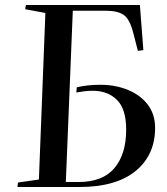

<svg xmlns="http://www.w3.org/2000/svg" viewBox="-20 -750 668 770"><path d="M52 -18 136 -30 162 -698 81 -713 84 -730H541L555 -549L533 -546L515 -616Q501 -672 477 -689.5Q453 -707 404 -707H272L244 -20H294Q392 -20 439 -76Q486 -132 486 -230Q486 -313 449 -349.5Q412 -386 352 -386Q334 -386 318.5 -384Q303 -382 286 -379L288 -400Q310 -405 333 -407.5Q356 -410 382 -410Q443 -410 493 -389.5Q543 -369 572.5 -330.5Q602 -292 602 -237Q602 -128 523.5 -64Q445 0 298 0H50Z"/></svg>

Font: Literata 72pt Medium
Style: Italic
Weight: 500
Italic angle: -2°
Designer: Latin by Veronika Burian and Jose Scaglione. Greek by Irene Vlachou. Cyrillic by Vera Evstafieva
Foundry: TypeTogether
Version: Version 3.002